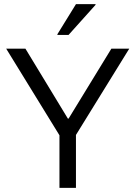

<svg xmlns="http://www.w3.org/2000/svg" viewBox="-20 -911 657 931"><path d="M268.3 0V-255L10 -675H103.3L309.2 -335.8H312.5L520 -675H606.7L348.3 -256.7V0ZM258.3 -741.7V-745L348.3 -890.8H443.3V-887.5L312.5 -741.7Z"/></svg>

Font: Funnel Display Light Light
Style: Regular
Weight: 300
Version: Version 1.000